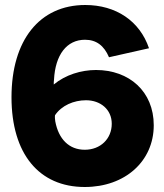

<svg xmlns="http://www.w3.org/2000/svg" viewBox="-20 -734 657 768"><path d="M576 -541C539 -650 444 -714 321 -714C138 -714 26 -573 26 -345C26 -119 136 14 319 14C480 14 595 -89 595 -233C595 -368 497 -454 364 -454C305 -454 242 -435 195 -396C195 -403 195 -409 196 -415C201 -515 247 -575 320 -575C365 -575 396 -552 416 -505ZM201 -249C200 -257 199 -265 200 -273C226 -312 275 -333 324 -333C382 -333 427 -296 427 -239C427 -179 382 -135 319 -135C256 -135 214 -178 201 -249Z"/></svg>

Font: Fixel Text ExtraBold
Style: Regular
Weight: 800
Width: 4
Designer: AlfaBravo + MacPaw
Foundry: Kyrylo Tkachov, Marchela Mozhyna, Serhii Makarenko, Maria Weinstein, Zakhar Kryvoshyya
Version: Version 1.211